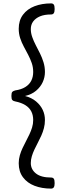

<svg xmlns="http://www.w3.org/2000/svg" viewBox="-20 -1033 392 1128"><path d="M280 -1013Q291 -1013 296 -1006Q301 -999 301 -980Q301 -963 296 -955.5Q291 -948 280 -948Q241 -948 215 -937Q189 -926 175 -907Q161 -888 161 -862Q161 -839 169.5 -815Q178 -791 190.5 -767Q203 -743 215 -719Q227 -695 235.5 -667.5Q244 -640 244 -610Q244 -579 231 -550.5Q218 -522 192 -500Q166 -478 127 -469Q166 -459 192 -437Q218 -415 231 -387.5Q244 -360 244 -328Q244 -303 238 -280Q232 -257 222.5 -236Q213 -215 202.5 -195Q192 -175 182.5 -155Q173 -135 167 -115Q161 -95 161 -75Q161 -38 191 -14Q221 10 280 10Q291 10 296 17Q301 24 301 43Q301 60 296 67.5Q291 75 280 75Q226 75 183 58.5Q140 42 115 8.5Q90 -25 90 -74Q90 -98 96.5 -120.5Q103 -143 112.5 -163Q122 -183 132.5 -203Q143 -223 152.5 -243Q162 -263 168.5 -284Q175 -305 175 -328Q175 -357 163.5 -379Q152 -401 128.5 -415.5Q105 -430 70 -437Q58 -439 52.5 -445Q47 -451 47 -469Q47 -488 52.5 -493.5Q58 -499 70 -502Q105 -507 128.5 -521.5Q152 -536 163.5 -558.5Q175 -581 175 -610Q175 -638 166.5 -662.5Q158 -687 145.5 -711Q133 -735 120 -759Q107 -783 98.5 -809Q90 -835 90 -864Q90 -913 115 -946.5Q140 -980 183 -996.5Q226 -1013 280 -1013Z"/></svg>

Font: Playwrite US Modern Light
Style: Regular
Weight: 300
Designer: Veronika Burian, José Scaglione
Foundry: TypeTogether
Version: Version 1.003